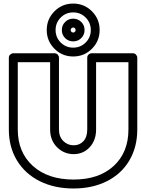

<svg xmlns="http://www.w3.org/2000/svg" viewBox="-20 -1026 793 1081"><path d="M29.8 -296.9V-701.2Q29.8 -711.9 37.8 -719Q45.9 -726.1 55.2 -726.1H287.1Q297.9 -726.1 304.9 -718.3Q312 -710.4 312 -701.2V-296.9Q312 -256.3 336.2 -232.2Q360.4 -208 395 -208Q428.2 -208 449.7 -231.2Q471.2 -254.4 471.2 -296.9V-701.2Q471.2 -711.9 479 -719Q486.8 -726.1 496.1 -726.1H728Q738.8 -726.1 745.8 -718.3Q752.9 -710.4 752.9 -701.2V-296.9Q752.9 -197.8 708 -122.1Q663.1 -46.4 581.5 -5.6Q500 35.2 394 35.2Q287.1 35.2 204.6 -5.6Q122.1 -46.4 75.9 -122.1Q29.8 -197.8 29.8 -296.9ZM80.1 -296.9Q80.1 -168.5 165 -91.8Q250 -15.1 394 -15.1Q537.1 -15.1 620.1 -91.6Q703.1 -168 703.1 -296.9V-675.8H521V-296.9Q521 -236.3 485.1 -197.3Q449.2 -158.2 395 -158.2Q339.8 -158.2 301 -197.3Q262.2 -236.3 262.2 -296.9V-675.8H80.1ZM286.6 -751.5Q243.2 -794.9 243.2 -856.9Q243.2 -918.9 286.6 -962.4Q330.1 -1005.9 392.1 -1005.9Q454.1 -1005.9 497.6 -962.4Q541 -918.9 541 -856.9Q541 -794.9 497.6 -751.5Q454.1 -708 392.1 -708Q330.1 -708 286.6 -751.5ZM321.8 -927.2Q293 -898.4 293 -856.9Q293 -815.4 321.8 -786.6Q350.6 -757.8 392.1 -757.8Q433.6 -757.8 462.4 -786.6Q491.2 -815.4 491.2 -856.9Q491.2 -898.4 462.4 -927.2Q433.6 -956.1 392.1 -956.1Q350.6 -956.1 321.8 -927.2ZM346.7 -811.5Q328.1 -830.1 328.1 -856.9Q328.1 -883.8 346.7 -902.3Q365.2 -920.9 392.1 -920.9Q418.9 -920.9 437.5 -902.3Q456.1 -883.8 456.1 -856.9Q456.1 -830.1 437.5 -811.5Q418.9 -793 392.1 -793Q365.2 -793 346.7 -811.5ZM382.1 -866.9Q377.9 -862.8 377.9 -856.9Q377.9 -851.1 382.1 -846.9Q386.2 -842.8 392.1 -842.8Q397.9 -842.8 401.9 -846.9Q405.8 -851.1 405.8 -856.9Q405.8 -862.8 401.9 -866.9Q397.9 -871.1 392.1 -871.1Q386.2 -871.1 382.1 -866.9Z"/></svg>

Font: Trueno Black Outline
Style: Regular
Weight: 900
Width: 6
Designer: Julieta Ulanovsky
Foundry: Julieta Ulanovsky
Version: Version 3.001b | FøM Fix